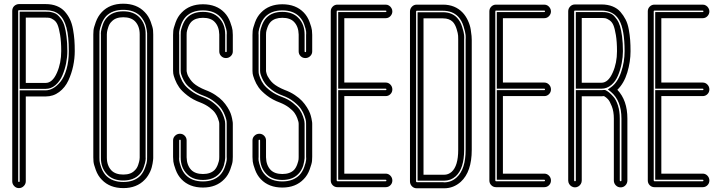

<svg xmlns="http://www.w3.org/2000/svg" viewBox="-20 -817 3891 1035"><path d="M46 160V-758Q46 -766 48.5 -772.5Q51 -779 56 -784Q61 -789 68 -792Q75 -795 82 -795H226Q260 -795 286 -784.5Q312 -774 329 -755Q346 -736 357 -713Q368 -690 373.5 -659.5Q379 -629 381 -602Q383 -575 383 -542Q383 -502 374.5 -461.5Q366 -421 348.5 -383Q331 -345 299 -321Q267 -297 226 -297H119V160Q119 175 108 186Q97 197 82 197Q67 197 56.5 186Q46 175 46 160ZM82 -762Q78 -762 78 -758V160Q78 164 82 164Q86 164 86 160V-330H226Q246 -330 266.5 -341.5Q287 -353 306.5 -377Q326 -401 338.5 -444Q351 -487 351 -542Q351 -621 338 -669Q325 -717 298 -739.5Q271 -762 226 -762ZM226 -338H86V-754H226Q238 -754 245.5 -753.5Q253 -753 266.5 -749Q280 -745 289 -737.5Q298 -730 309.5 -714.5Q321 -699 327.5 -677Q334 -655 338.5 -620.5Q343 -586 343 -542Q343 -510 336.5 -476.5Q330 -443 316.5 -411Q303 -379 279.5 -358.5Q256 -338 226 -338ZM119 -370H226Q263 -370 287 -425Q310 -477 310 -542Q310 -593 304 -629Q298 -665 290.5 -683Q283 -701 269.5 -710Q256 -719 248 -720.5Q240 -722 226 -722H119Z M645 197Q572 197 529 152Q508 131 496.5 99.5Q485 68 484 54Q483 40 483 31V-631Q483 -639 484 -653Q485 -667 496.5 -698.5Q508 -730 529 -752Q572 -797 644 -797Q717 -797 760 -752Q781 -731 792.5 -699.5Q804 -668 805 -654Q806 -640 806 -631V31Q806 33 806 36Q806 39 805 47.5Q804 56 802.5 64.5Q801 73 798 84.5Q795 96 790 107Q785 118 777.5 130Q770 142 760 152Q717 197 645 197ZM644 -764Q586 -764 552 -730Q536 -712 526.5 -686Q517 -660 516.5 -649Q516 -638 516 -631V32Q516 39 516.5 50Q517 61 526 86.5Q535 112 552 130Q586 164 645 164Q703 164 737 130Q753 112 762.5 86Q772 60 772.5 49Q773 38 773 31V-632Q773 -634 773 -638.5Q773 -643 771 -655.5Q769 -668 766 -679Q763 -690 755 -704.5Q747 -719 737 -730Q703 -764 644 -764ZM558 124Q523 88 524 32V-631Q523 -634 524.5 -647Q526 -660 534 -684Q542 -708 558 -724Q589 -756 644.5 -756Q700 -756 731 -724Q766 -688 765 -632V31Q766 34 764.5 47Q763 60 755 84Q747 108 731 124Q700 156 644.5 156Q589 156 558 124ZM582 -701Q570 -690 564 -671.5Q558 -653 557 -644.5Q556 -636 556 -632V32Q556 76 581 102Q603 124 645 124Q686 124 707 101Q719 90 725 71.5Q731 53 732 44.5Q733 36 733 32V-632Q733 -676 708 -702Q686 -724 644.5 -724Q603 -724 582 -701Z M1074 194Q1001 194 958 149Q938 128 927 98Q916 68 914.5 54Q913 40 913 29V-60Q913 -75 924 -85.5Q935 -96 950 -96Q965 -96 975.5 -85.5Q986 -75 986 -60V31Q987 74 1011 99Q1033 121 1074 121Q1115 121 1137 99Q1148 87 1154.5 68.5Q1161 50 1161.5 42Q1162 34 1162 29V-150Q1162 -154 1161 -159.5Q1160 -165 1154.5 -180Q1149 -195 1139.5 -208.5Q1130 -222 1109.5 -237.5Q1089 -253 1061 -264Q1020 -279 990 -302.5Q960 -326 946 -346Q932 -366 923.5 -388.5Q915 -411 914 -420Q913 -429 913 -435V-628Q913 -637 914 -650.5Q915 -664 926.5 -696Q938 -728 959 -749Q1002 -794 1074 -794Q1147 -794 1190 -749Q1210 -728 1221 -698Q1232 -668 1233.5 -654Q1235 -640 1235 -629V-540Q1235 -525 1224 -514.5Q1213 -504 1198 -504Q1183 -504 1172.5 -514.5Q1162 -525 1162 -540V-631Q1161 -674 1137 -699Q1116 -721 1074 -721Q1033 -721 1011 -699Q1000 -687 993.5 -668.5Q987 -650 986.5 -642Q986 -634 986 -629V-435Q986 -433 986.5 -430.5Q987 -428 989 -420.5Q991 -413 995 -405.5Q999 -398 1006.5 -387.5Q1014 -377 1024 -368Q1034 -359 1050.5 -349.5Q1067 -340 1087 -332Q1117 -321 1141 -305Q1165 -289 1180 -273Q1195 -257 1206.5 -238.5Q1218 -220 1223 -206.5Q1228 -193 1231 -178.5Q1234 -164 1234.5 -158.5Q1235 -153 1235 -150V28Q1235 37 1234 50.5Q1233 64 1221.5 96Q1210 128 1189 149Q1146 194 1074 194ZM946 -60V29Q945 37 946 48Q947 59 956 84.5Q965 110 982 127Q1015 161 1074 161Q1132 161 1166 127Q1183 109 1192 83.5Q1201 58 1202 46.5Q1203 35 1202 29V-150Q1202 -155 1201.5 -163Q1201 -171 1194 -191Q1187 -211 1175 -229Q1163 -247 1137 -268Q1111 -289 1075 -302Q1042 -314 1017.5 -332.5Q993 -351 981.5 -366.5Q970 -382 963 -399.5Q956 -417 955 -423.5Q954 -430 954 -435V-629Q954 -636 954.5 -646.5Q955 -657 964 -681Q973 -705 988 -721Q1019 -753 1074 -753Q1129 -753 1160 -721Q1194 -687 1194 -631V-540Q1194 -536 1198 -536Q1202 -536 1202 -540V-629Q1203 -637 1202 -648Q1201 -659 1192 -684.5Q1183 -710 1166 -727Q1133 -761 1074 -761Q1016 -761 982 -727Q965 -709 956 -683.5Q947 -658 946 -646.5Q945 -635 946 -629V-435Q946 -430 946.5 -423Q947 -416 954 -397.5Q961 -379 973 -362.5Q985 -346 1011 -326.5Q1037 -307 1073 -294Q1106 -282 1130.5 -262.5Q1155 -243 1167 -226Q1179 -209 1185.5 -189.5Q1192 -170 1193 -162.5Q1194 -155 1194 -150V29Q1194 31 1194 35.5Q1194 40 1192 51.5Q1190 63 1187 74Q1184 85 1177 98Q1170 111 1160 121Q1129 153 1074 153Q1019 153 988 121Q954 87 954 31V29V-60Q954 -64 950 -64Q946 -64 946 -60Z M1502 194Q1429 194 1386 149Q1366 128 1355 98Q1344 68 1342.5 54Q1341 40 1341 29V-60Q1341 -75 1352 -85.5Q1363 -96 1378 -96Q1393 -96 1403.5 -85.5Q1414 -75 1414 -60V31Q1415 74 1439 99Q1461 121 1502 121Q1543 121 1565 99Q1576 87 1582.5 68.5Q1589 50 1589.5 42Q1590 34 1590 29V-150Q1590 -154 1589 -159.5Q1588 -165 1582.5 -180Q1577 -195 1567.5 -208.5Q1558 -222 1537.5 -237.5Q1517 -253 1489 -264Q1448 -279 1418 -302.5Q1388 -326 1374 -346Q1360 -366 1351.5 -388.5Q1343 -411 1342 -420Q1341 -429 1341 -435V-628Q1341 -637 1342 -650.5Q1343 -664 1354.5 -696Q1366 -728 1387 -749Q1430 -794 1502 -794Q1575 -794 1618 -749Q1638 -728 1649 -698Q1660 -668 1661.5 -654Q1663 -640 1663 -629V-540Q1663 -525 1652 -514.5Q1641 -504 1626 -504Q1611 -504 1600.5 -514.5Q1590 -525 1590 -540V-631Q1589 -674 1565 -699Q1544 -721 1502 -721Q1461 -721 1439 -699Q1428 -687 1421.5 -668.5Q1415 -650 1414.5 -642Q1414 -634 1414 -629V-435Q1414 -433 1414.5 -430.5Q1415 -428 1417 -420.5Q1419 -413 1423 -405.5Q1427 -398 1434.5 -387.5Q1442 -377 1452 -368Q1462 -359 1478.5 -349.5Q1495 -340 1515 -332Q1545 -321 1569 -305Q1593 -289 1608 -273Q1623 -257 1634.5 -238.5Q1646 -220 1651 -206.5Q1656 -193 1659 -178.5Q1662 -164 1662.5 -158.5Q1663 -153 1663 -150V28Q1663 37 1662 50.5Q1661 64 1649.5 96Q1638 128 1617 149Q1574 194 1502 194ZM1374 -60V29Q1373 37 1374 48Q1375 59 1384 84.5Q1393 110 1410 127Q1443 161 1502 161Q1560 161 1594 127Q1611 109 1620 83.5Q1629 58 1630 46.5Q1631 35 1630 29V-150Q1630 -155 1629.5 -163Q1629 -171 1622 -191Q1615 -211 1603 -229Q1591 -247 1565 -268Q1539 -289 1503 -302Q1470 -314 1445.5 -332.5Q1421 -351 1409.5 -366.5Q1398 -382 1391 -399.5Q1384 -417 1383 -423.5Q1382 -430 1382 -435V-629Q1382 -636 1382.5 -646.5Q1383 -657 1392 -681Q1401 -705 1416 -721Q1447 -753 1502 -753Q1557 -753 1588 -721Q1622 -687 1622 -631V-540Q1622 -536 1626 -536Q1630 -536 1630 -540V-629Q1631 -637 1630 -648Q1629 -659 1620 -684.5Q1611 -710 1594 -727Q1561 -761 1502 -761Q1444 -761 1410 -727Q1393 -709 1384 -683.5Q1375 -658 1374 -646.5Q1373 -635 1374 -629V-435Q1374 -430 1374.5 -423Q1375 -416 1382 -397.5Q1389 -379 1401 -362.5Q1413 -346 1439 -326.5Q1465 -307 1501 -294Q1534 -282 1558.5 -262.5Q1583 -243 1595 -226Q1607 -209 1613.5 -189.5Q1620 -170 1621 -162.5Q1622 -155 1622 -150V29Q1622 31 1622 35.5Q1622 40 1620 51.5Q1618 63 1615 74Q1612 85 1605 98Q1598 111 1588 121Q1557 153 1502 153Q1447 153 1416 121Q1382 87 1382 31V29V-60Q1382 -64 1378 -64Q1374 -64 1374 -60Z M2059 192H1799Q1784 192 1773.5 181.5Q1763 171 1763 156V-756Q1763 -771 1773.5 -781.5Q1784 -792 1799 -792H2059Q2069 -792 2077 -787Q2085 -782 2090 -773.5Q2095 -765 2095 -756Q2095 -741 2084.5 -730Q2074 -719 2059 -719H1836V-372H2059Q2074 -372 2084.5 -361Q2095 -350 2095 -335Q2095 -320 2084.5 -309.5Q2074 -299 2059 -299H1836V119H2059Q2074 119 2084.5 130Q2095 141 2095 156Q2095 171 2084.5 181.5Q2074 192 2059 192ZM1799 -760Q1795 -760 1795 -756V156Q1795 160 1799 160H2059Q2063 160 2063 156Q2063 152 2059 152H1803V-331H2059Q2063 -331 2063 -335Q2063 -339 2059 -339H1803V-752H2059Q2063 -752 2063 -756Q2063 -760 2059 -760Z M2374 198Q2370 198 2366 198H2227Q2211 198 2200.5 187Q2190 176 2190 161V-755Q2190 -770 2200.5 -781Q2211 -792 2227 -792H2368Q2433 -792 2474 -749Q2491 -731 2502.5 -706Q2514 -681 2517.5 -658Q2521 -635 2522 -623Q2523 -611 2523 -602V-9Q2523 109 2464 163Q2425 198 2374 198ZM2227 -759Q2223 -759 2223 -755V161Q2223 165 2227 165H2368Q2371 166 2374 166Q2413 166 2442 139Q2490 95 2490 -9V-603Q2491 -613 2490 -627.5Q2489 -642 2479 -674.5Q2469 -707 2450 -727Q2419 -759 2368 -759ZM2374 157Q2371 157 2369 157H2368H2231V-751H2368Q2416 -751 2444 -721Q2462 -702 2471.5 -671.5Q2481 -641 2482 -627Q2483 -613 2482 -604V-603V-9Q2482 91 2437 133Q2410 157 2374 157ZM2263 125H2368Q2370 125 2373 125H2374Q2397 125 2415 109Q2450 77 2450 -9V-603Q2450 -604 2450 -605Q2450 -613 2449.5 -624.5Q2449 -636 2441.5 -660.5Q2434 -685 2421 -699Q2402 -718 2368 -718H2263Z M2914 192H2654Q2639 192 2628.5 181.5Q2618 171 2618 156V-756Q2618 -771 2628.5 -781.5Q2639 -792 2654 -792H2914Q2924 -792 2932 -787Q2940 -782 2945 -773.5Q2950 -765 2950 -756Q2950 -741 2939.5 -730Q2929 -719 2914 -719H2691V-372H2914Q2929 -372 2939.5 -361Q2950 -350 2950 -335Q2950 -320 2939.5 -309.5Q2929 -299 2914 -299H2691V119H2914Q2929 119 2939.5 130Q2950 141 2950 156Q2950 171 2939.5 181.5Q2929 192 2914 192ZM2654 -760Q2650 -760 2650 -756V156Q2650 160 2654 160H2914Q2918 160 2918 156Q2918 152 2914 152H2658V-331H2914Q2918 -331 2918 -335Q2918 -339 2914 -339H2658V-752H2914Q2918 -752 2918 -756Q2918 -760 2914 -760Z M3289 156V-178Q3289 -216 3278 -244Q3267 -272 3257 -282.5Q3247 -293 3236 -299Q3229 -298 3222 -298H3116V156Q3116 166 3111 174.5Q3106 183 3097.5 188Q3089 193 3079.5 193Q3070 193 3061.5 188Q3053 183 3048 174.5Q3043 166 3043 156V-756Q3043 -771 3053.5 -782Q3064 -793 3080 -793H3222Q3256 -793 3282 -782.5Q3308 -772 3324.5 -753Q3341 -734 3352.5 -711.5Q3364 -689 3369.5 -658.5Q3375 -628 3377 -601Q3379 -574 3379 -541Q3379 -484 3361.5 -426Q3344 -368 3308 -333Q3362 -276 3362 -178V156Q3362 171 3351.5 182Q3341 193 3325.5 193Q3310 193 3299.5 182Q3289 171 3289 156ZM3241 -332 3246 -330Q3254 -326 3263.5 -318.5Q3273 -311 3287.5 -294.5Q3302 -278 3311.5 -247.5Q3321 -217 3321 -178V156Q3321 160 3325.5 160Q3330 160 3330 156V-178Q3330 -274 3273 -322L3257 -335L3274 -347Q3309 -372 3328 -427.5Q3347 -483 3347 -541Q3347 -658 3317.5 -709Q3288 -760 3222 -760H3080Q3075 -760 3075 -756V156Q3075 160 3079.5 160Q3084 160 3084 156V-331H3222Q3229 -331 3236 -332ZM3222 -339H3084V-752H3222Q3234 -752 3241.5 -751.5Q3249 -751 3263 -747Q3277 -743 3285.5 -735.5Q3294 -728 3305 -712.5Q3316 -697 3322.5 -675.5Q3329 -654 3333.5 -619.5Q3338 -585 3338 -541Q3338 -510 3331.5 -476.5Q3325 -443 3312 -411Q3299 -379 3275.5 -359Q3252 -339 3222 -339ZM3116 -371H3222Q3259 -371 3283 -426Q3306 -477 3306 -541Q3306 -592 3300 -628Q3294 -664 3286.5 -681.5Q3279 -699 3265.5 -708Q3252 -717 3244 -718.5Q3236 -720 3222 -720H3116Z M3768 192H3508Q3493 192 3482.5 181.5Q3472 171 3472 156V-756Q3472 -771 3482.5 -781.5Q3493 -792 3508 -792H3768Q3778 -792 3786 -787Q3794 -782 3799 -773.5Q3804 -765 3804 -756Q3804 -741 3793.5 -730Q3783 -719 3768 -719H3545V-372H3768Q3783 -372 3793.5 -361Q3804 -350 3804 -335Q3804 -320 3793.5 -309.5Q3783 -299 3768 -299H3545V119H3768Q3783 119 3793.5 130Q3804 141 3804 156Q3804 171 3793.5 181.5Q3783 192 3768 192ZM3508 -760Q3504 -760 3504 -756V156Q3504 160 3508 160H3768Q3772 160 3772 156Q3772 152 3768 152H3512V-331H3768Q3772 -331 3772 -335Q3772 -339 3768 -339H3512V-752H3768Q3772 -752 3772 -756Q3772 -760 3768 -760Z"/></svg>

Font: Soda Fountain
Style: Inline
Weight: 400
Version: Version 1.0